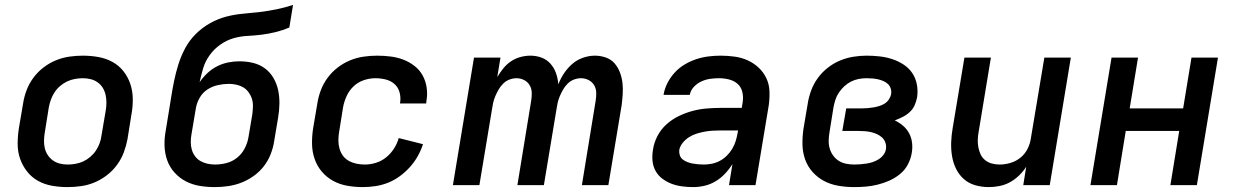

<svg xmlns="http://www.w3.org/2000/svg" viewBox="-20 -755 5040 783"><path d="M255 8Q223 8 192 2.5Q161 -3 135 -17.5Q109 -32 90.5 -55.5Q72 -79 62 -107.5Q52 -136 52 -168Q52 -200 57 -232L74 -332Q78 -359 88 -386Q98 -413 115.5 -437Q133 -461 157 -479.5Q181 -498 208 -509Q235 -520 262.5 -524Q290 -528 318 -528Q350 -528 381 -522.5Q412 -517 438.5 -502.5Q465 -488 483.5 -464.5Q502 -441 511.5 -412.5Q521 -384 521.5 -352Q522 -320 516 -288L500 -188Q495 -161 485 -134Q475 -107 457.5 -83Q440 -59 416 -40.5Q392 -22 365.5 -11Q339 0 311 4Q283 8 255 8ZM256 -84Q272 -84 288.5 -87Q305 -90 320 -97Q335 -104 348.5 -115.5Q362 -127 371.5 -141.5Q381 -156 386.5 -171.5Q392 -187 394 -203L411 -303Q414 -320 414 -336.5Q414 -353 410.5 -368.5Q407 -384 399 -397Q391 -410 378.5 -419Q366 -428 350.5 -432Q335 -436 318 -436Q302 -436 285.5 -433Q269 -430 254 -423Q239 -416 225.5 -404.5Q212 -393 202.5 -378.5Q193 -364 187.5 -348.5Q182 -333 179 -317L163 -217Q160 -200 159.5 -183.5Q159 -167 162.5 -151.5Q166 -136 174.5 -123Q183 -110 195.5 -101Q208 -92 223.5 -88Q239 -84 256 -84Z M856 8Q824 8 794 3Q764 -2 738 -15.5Q712 -29 692 -51Q672 -73 662 -101Q652 -129 651 -160Q650 -191 656 -223L678 -358Q683 -391 690 -425Q697 -459 707.5 -492.5Q718 -526 735 -558Q752 -590 778 -616Q804 -642 836 -660Q868 -678 902 -687Q936 -696 970.5 -699Q1005 -702 1039 -706Q1073 -710 1107.5 -717Q1142 -724 1175 -735L1160 -643Q1132 -631 1103.5 -624Q1075 -617 1046.5 -613.5Q1018 -610 989 -608.5Q960 -607 932 -599Q904 -591 878.5 -573Q853 -555 835 -530Q817 -505 808.5 -476.5Q800 -448 794 -420Q808 -440 826 -457Q844 -474 866 -485Q888 -496 911 -500.5Q934 -505 956 -505Q985 -505 1012 -498.5Q1039 -492 1060.5 -476Q1082 -460 1095.5 -436.5Q1109 -413 1114.5 -386.5Q1120 -360 1119.5 -331.5Q1119 -303 1114 -274L1098 -179Q1094 -152 1083.5 -125.5Q1073 -99 1055.5 -76.5Q1038 -54 1014 -37Q990 -20 964 -10Q938 0 910.5 4Q883 8 856 8ZM857 -84Q880 -84 903.5 -90Q927 -96 946.5 -111.5Q966 -127 977.5 -149Q989 -171 993 -194L1009 -289Q1011 -305 1011.5 -321Q1012 -337 1007.5 -351.5Q1003 -366 994 -378.5Q985 -391 972.5 -398.5Q960 -406 944.5 -409.5Q929 -413 913 -413Q892 -413 869 -408Q846 -403 826.5 -390.5Q807 -378 795 -357.5Q783 -337 779 -315L761 -208Q758 -192 758 -176Q758 -160 762 -145.5Q766 -131 775 -118.5Q784 -106 797 -98.5Q810 -91 825.5 -87.5Q841 -84 857 -84Z M1459 8Q1427 8 1396 2.5Q1365 -3 1338.5 -17.5Q1312 -32 1292.5 -55Q1273 -78 1263 -107Q1253 -136 1252.5 -168Q1252 -200 1257 -232L1274 -332Q1278 -359 1288 -386Q1298 -413 1315.5 -437Q1333 -461 1357 -479.5Q1381 -498 1408 -509Q1435 -520 1463 -524Q1491 -528 1518 -528Q1546 -528 1573.5 -524.5Q1601 -521 1625.5 -511.5Q1650 -502 1670.5 -486Q1691 -470 1703.5 -447.5Q1716 -425 1720 -397.5Q1724 -370 1719 -343L1718 -333H1611L1612 -338Q1615 -360 1609 -380Q1603 -400 1588 -413Q1573 -426 1552.5 -431Q1532 -436 1511 -436Q1487 -436 1463.5 -428Q1440 -420 1422 -403Q1404 -386 1393.5 -363Q1383 -340 1379 -317L1363 -217Q1360 -200 1360 -182.5Q1360 -165 1364.5 -149Q1369 -133 1378.5 -120Q1388 -107 1402.5 -99Q1417 -91 1433.5 -87.5Q1450 -84 1468 -84Q1490 -84 1513 -91Q1536 -98 1555 -113.5Q1574 -129 1587 -149.5Q1600 -170 1606 -192L1705 -167Q1697 -142 1683.5 -118Q1670 -94 1651.5 -73.5Q1633 -53 1610.5 -36.5Q1588 -20 1563 -10Q1538 0 1511.5 4Q1485 8 1459 8Z M1827 0 1913 -520H2021L2008 -441Q2019 -459 2032.5 -476Q2046 -493 2064 -505Q2082 -517 2102.5 -522.5Q2123 -528 2143 -528Q2167 -528 2188.5 -520Q2210 -512 2225 -495Q2240 -478 2247.5 -456.5Q2255 -435 2257 -411Q2266 -435 2280.5 -456.5Q2295 -478 2314 -494.5Q2333 -511 2357.5 -519.5Q2382 -528 2406 -528Q2429 -528 2450.5 -520.5Q2472 -513 2486 -497Q2500 -481 2508 -460Q2516 -439 2518.5 -417Q2521 -395 2519.5 -371.5Q2518 -348 2515 -325L2461 0H2353L2409 -343Q2412 -360 2411.5 -377Q2411 -394 2403 -407.5Q2395 -421 2380.5 -428.5Q2366 -436 2349 -436Q2335 -436 2320.5 -430.5Q2306 -425 2295 -414Q2284 -403 2276.5 -390Q2269 -377 2263 -363Q2257 -349 2254 -335Q2251 -321 2249 -307L2198 0H2090L2146 -343Q2149 -360 2148.5 -377Q2148 -394 2140 -407.5Q2132 -421 2117.5 -428.5Q2103 -436 2086 -436Q2072 -436 2057.5 -430.5Q2043 -425 2032 -414Q2021 -403 2013.5 -390Q2006 -377 2000 -363Q1994 -349 1991 -335Q1988 -321 1986 -307L1935 0Z M2807 8Q2784 8 2761.5 5Q2739 2 2719 -5.5Q2699 -13 2681.5 -26Q2664 -39 2653.5 -58Q2643 -77 2641 -99.5Q2639 -122 2643 -145Q2647 -173 2661 -200Q2675 -227 2697.5 -247.5Q2720 -268 2748 -281.5Q2776 -295 2804 -302.5Q2832 -310 2861 -312.5Q2890 -315 2918 -315H3005L3009 -340Q3012 -361 3007 -381Q3002 -401 2987.5 -413.5Q2973 -426 2953 -431Q2933 -436 2912 -436Q2894 -436 2876 -433.5Q2858 -431 2840.5 -423Q2823 -415 2809.5 -400.5Q2796 -386 2793 -368H2686Q2690 -393 2702 -416.5Q2714 -440 2732 -459.5Q2750 -479 2773 -492.5Q2796 -506 2820.5 -514Q2845 -522 2870 -525Q2895 -528 2919 -528Q2948 -528 2976.5 -524Q3005 -520 3030 -508.5Q3055 -497 3074.5 -478.5Q3094 -460 3105.5 -435.5Q3117 -411 3118 -382.5Q3119 -354 3115 -325L3061 0H2953L2967 -86Q2954 -65 2936.5 -46.5Q2919 -28 2898 -15.5Q2877 -3 2853.5 2.5Q2830 8 2807 8ZM2851 -84Q2867 -84 2884 -87.5Q2901 -91 2916.5 -99.5Q2932 -108 2944.5 -120.5Q2957 -133 2966 -148Q2975 -163 2980 -179Q2985 -195 2988 -212L2990 -223H2918Q2902 -223 2885.5 -222Q2869 -221 2853 -218Q2837 -215 2821 -210Q2805 -205 2790.5 -196Q2776 -187 2764.5 -173Q2753 -159 2750 -143Q2749 -132 2752.5 -121.5Q2756 -111 2764.5 -104.5Q2773 -98 2783.5 -94Q2794 -90 2805 -88Q2816 -86 2827.5 -85Q2839 -84 2851 -84Z M3463 8Q3430 8 3398.5 2.5Q3367 -3 3340.5 -17Q3314 -31 3293.5 -54Q3273 -77 3263 -106Q3253 -135 3252.5 -167Q3252 -199 3257 -232L3274 -332Q3278 -359 3288 -386Q3298 -413 3315 -436.5Q3332 -460 3355.5 -478.5Q3379 -497 3405.5 -508Q3432 -519 3459.5 -523.5Q3487 -528 3514 -528Q3541 -528 3567.5 -525Q3594 -522 3618.5 -514Q3643 -506 3664.5 -492Q3686 -478 3700 -457.5Q3714 -437 3719 -411Q3724 -385 3720 -358Q3717 -342 3710 -326Q3703 -310 3690 -298Q3677 -286 3661 -278Q3645 -270 3629 -264Q3648 -255 3663 -242Q3678 -229 3687.5 -211.5Q3697 -194 3699.5 -172.5Q3702 -151 3698 -130Q3694 -106 3682 -83.5Q3670 -61 3649.5 -44.5Q3629 -28 3606 -18Q3583 -8 3559 -2Q3535 4 3511 6Q3487 8 3463 8ZM3464 -84Q3476 -84 3488.5 -85Q3501 -86 3514 -88Q3527 -90 3539 -94Q3551 -98 3562.5 -105Q3574 -112 3582.5 -123Q3591 -134 3593 -147Q3595 -160 3591 -172.5Q3587 -185 3578 -193.5Q3569 -202 3557.5 -207.5Q3546 -213 3533 -216Q3520 -219 3507 -220Q3494 -221 3480 -221H3415L3431 -313H3496Q3507 -313 3518.5 -314Q3530 -315 3542 -317Q3554 -319 3565.5 -322.5Q3577 -326 3587.5 -332.5Q3598 -339 3605 -349.5Q3612 -360 3614 -371Q3616 -383 3612.5 -394Q3609 -405 3601 -412.5Q3593 -420 3582.5 -424.5Q3572 -429 3561 -431.5Q3550 -434 3538 -435Q3526 -436 3514 -436Q3498 -436 3482 -433Q3466 -430 3451 -422.5Q3436 -415 3423.5 -403.5Q3411 -392 3401.5 -378Q3392 -364 3387 -348.5Q3382 -333 3379 -317L3363 -217Q3360 -200 3359.5 -183Q3359 -166 3363.5 -150Q3368 -134 3377.5 -121Q3387 -108 3400 -99.5Q3413 -91 3429.5 -87.5Q3446 -84 3464 -84Z M4013 8Q3984 8 3957.5 0.5Q3931 -7 3911 -24.5Q3891 -42 3879 -66.5Q3867 -91 3862.5 -118.5Q3858 -146 3859 -174.5Q3860 -203 3865 -232L3913 -520H4021L3971 -217Q3968 -201 3967.5 -185Q3967 -169 3970 -153.5Q3973 -138 3979.5 -124.5Q3986 -111 3998 -101.5Q4010 -92 4025 -88Q4040 -84 4057 -84Q4078 -84 4100.5 -90.5Q4123 -97 4141.5 -112Q4160 -127 4170.5 -148Q4181 -169 4184 -191L4239 -520H4347L4261 0H4153L4165 -75Q4153 -56 4136 -39.5Q4119 -23 4099 -12Q4079 -1 4056.5 3.5Q4034 8 4013 8Z M4427 0 4513 -520H4621L4587 -313H4805L4839 -520H4947L4861 0H4753L4789 -221H4571L4535 0Z"/></svg>

Font: Iosevka Aile Semibold
Style: Italic
Weight: 600
Italic angle: -9°
Designer: Belleve Invis
Foundry: Belleve Invis
Version: Version 31.1.0; ttfautohint (v1.8.4)